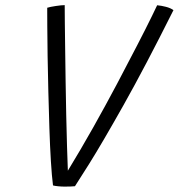

<svg xmlns="http://www.w3.org/2000/svg" viewBox="-20 -700 680 730"><path d="M226 9.5Q213.5 9.5 201 8.2Q188.5 7 181.5 5Q177 -30 173.5 -86.8Q170 -143.5 167.8 -212Q165.5 -280.5 163.8 -351.5Q162 -422.5 161 -486.8Q160 -551 159.8 -599.5Q159.5 -648 159.5 -670.5Q170.5 -674 192.2 -677.2Q214 -680.5 226 -680.5Q226 -657.5 226.5 -613.2Q227 -569 227.8 -511Q228.5 -453 229.5 -389Q230.5 -325 231.8 -262Q233 -199 234.8 -144.2Q236.5 -89.5 238 -51Q286.5 -130.5 334.8 -216.2Q383 -302 425.8 -382.8Q468.5 -463.5 502.2 -529Q536 -594.5 555.8 -635Q575.5 -675.5 577.5 -680Q594 -678.5 611.2 -674Q628.5 -669.5 639.5 -661.5Q532 -446.5 449.5 -300Q367 -153.5 318.5 -76.2Q270 1 265 8Q250.5 9.5 226 9.5Z"/></svg>

Font: Grandstander ExtraLight
Style: Italic
Weight: 200
Italic angle: -15°
Designer: Tyler Finck
Foundry: Etcetera Type Co
Version: Version 1.200; ttfautohint (v1.8.3)